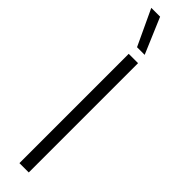

<svg xmlns="http://www.w3.org/2000/svg" viewBox="-297 -823 800 800"><g transform="rotate(45 102.5 -423.0)"><path d="M80 -688 6 -846H58L125 -688ZM75 0V-644H130V0Z"/></g></svg>

Font: Kanit ExtraLight
Style: Regular
Weight: 275
Designer: Katatrad Team
Foundry: CadsonDemak
Version: Version 2.000; ttfautohint (v1.8.3)